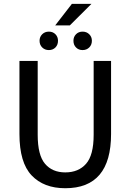

<svg xmlns="http://www.w3.org/2000/svg" viewBox="-20 -975 685 1007"><path d="M177.7 -655.3V-268.1Q177.7 -161.1 216.1 -116Q254.4 -70.8 322.3 -70.8Q391.6 -70.8 431.4 -116Q471.2 -161.1 471.2 -268.1V-655.3H562.5V-272Q562.5 12.2 322.3 12.2Q210 12.2 146 -54.9Q82 -122.1 82 -272V-655.3ZM459.5 -954.6 346.2 -841.8H269.5L356.9 -954.6ZM236.3 -809.1Q257.3 -809.1 270.8 -795.4Q284.2 -781.7 284.2 -761.2Q284.2 -739.7 270.8 -726.1Q257.3 -712.4 236.3 -712.4Q215.3 -712.4 201.4 -726.1Q187.5 -739.7 187.5 -761.2Q187.5 -781.7 201.4 -795.4Q215.3 -809.1 236.3 -809.1ZM413.1 -809.1Q434.1 -809.1 448 -795.4Q461.9 -781.7 461.9 -761.2Q461.9 -739.7 448 -726.1Q434.1 -712.4 413.1 -712.4Q392.1 -712.4 378.7 -726.1Q365.2 -739.7 365.2 -761.2Q365.2 -781.7 378.7 -795.4Q392.1 -809.1 413.1 -809.1Z"/></svg>

Font: Varta SemiBold
Style: Regular
Weight: 600
Designer: Joana Correia, Viktoriya Grabowska, Eben Sorkin
Foundry: Sorkin Type
Version: Version 1.003; ttfautohint (v1.3) -l 8 -r 24 -G 200 -x 12 -H